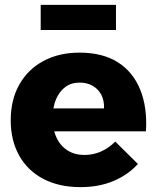

<svg xmlns="http://www.w3.org/2000/svg" viewBox="-20 -762 643 788"><path d="M407 -317Q408 -350 395.5 -373.5Q383 -397 360 -410Q337 -423 307 -423Q272 -423 247.5 -404.5Q223 -386 209.5 -353.5Q196 -321 196 -278Q196 -231 212 -197Q228 -163 257.5 -144.5Q287 -126 326 -126Q398 -126 453 -181L546 -89Q505 -44 445.5 -19Q386 6 310 6Q222 6 157.5 -28Q93 -62 58.5 -124Q24 -186 24 -268Q24 -352 59 -414.5Q94 -477 158 -511.5Q222 -546 306 -546Q401 -546 463.5 -506.5Q526 -467 555.5 -394Q585 -321 579 -223H171V-317ZM147 -742H456V-639H147Z"/></svg>

Font: Alexandria
Style: Bold
Weight: 700
Designer: Mohamed Gaber
Foundry: Kief Type Foundry
Version: Version 5.100